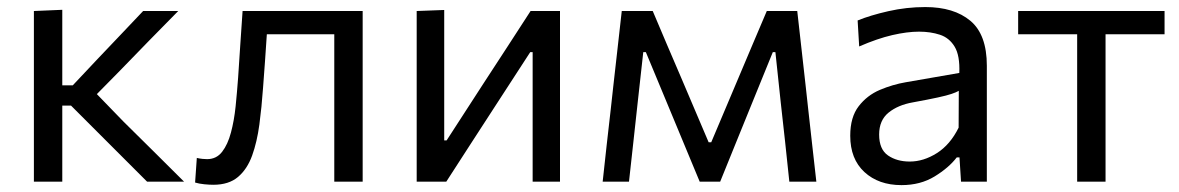

<svg xmlns="http://www.w3.org/2000/svg" viewBox="-20 -528 3427 558"><path d="M78.5 0V-496L161 -499.5V-280H191.5L263.5 -356.5Q296.5 -391 329.8 -426.2Q363 -461.5 396 -496H498Q455 -452.5 412.5 -409Q370 -365.5 328 -322L261.5 -254.5L338.5 -175Q382.5 -131.5 427 -87.5Q471.5 -43.5 515 0H407.5Q373.5 -34 339.5 -68Q305.5 -102 272 -135.5L186.5 -221H161V0Z M600 9Q588.5 9 573.5 7.5Q558.5 6 547 2.5L552 -69Q560.5 -67 568.8 -66.2Q577 -65.5 582 -65.5Q609 -65.5 625.5 -86.8Q642 -108 651.2 -142.8Q660.5 -177.5 664.8 -219.2Q669 -261 672 -302Q675 -351.5 678.5 -400.5Q682 -449.5 685 -496H1034V0H951.5V-428.5H755.5Q753 -390 750.2 -350.5Q747.5 -311 744.5 -273Q740.5 -216.5 733.8 -166Q727 -115.5 712.8 -76Q698.5 -36.5 671.8 -13.8Q645 9 600 9Z M1191 0V-496L1271 -499V-120H1278L1384.5 -284.5Q1419 -337.5 1453.8 -390.8Q1488.5 -444 1522 -496H1607.5V0H1528V-376.5H1521L1415.5 -214Q1380.5 -160 1345.8 -106.5Q1311 -53 1277 0Z M1731.5 0Q1737.5 -54.5 1743.2 -106.8Q1749 -159 1755 -210.5L1762.5 -278.5Q1768.5 -333 1774.8 -387.5Q1781 -442 1787 -496H1877Q1897.5 -447.5 1918.2 -398.8Q1939 -350 1959.5 -302.5L2039.5 -114.5H2047L2126.5 -302.5Q2147 -351 2167.5 -399.5Q2188 -448 2208.5 -496H2297Q2303 -443 2309.2 -387.5Q2315.5 -332 2321.5 -278L2329 -209.5Q2334.5 -159.5 2340.5 -106.5Q2346.5 -53.5 2352.5 0H2274Q2268 -57 2261.8 -115.2Q2255.5 -173.5 2249 -230.5L2233.5 -376.5H2226L2162.5 -220.5Q2140 -165.5 2117.8 -110.5Q2095.5 -55.5 2073 0H2013.5Q1967.5 -110.5 1922.5 -219L1857 -376.5H1849.5L1833.5 -232Q1827 -174 1820.8 -116Q1814.5 -58 1808 0Z M2600 10Q2533.5 10 2492.2 -28Q2451 -66 2451 -133.5Q2451 -187.5 2475.5 -219.2Q2500 -251 2537.2 -266.8Q2574.5 -282.5 2612.5 -289L2768 -316Q2770 -366.5 2754.5 -392.2Q2739 -418 2711.8 -427Q2684.5 -436 2651 -436Q2616.5 -436 2573.2 -426Q2530 -416 2477 -393L2472.5 -468.5Q2509 -483.5 2561.8 -495.5Q2614.5 -507.5 2669 -507.5Q2752.5 -507.5 2800.2 -467.5Q2848 -427.5 2848 -337V0H2773L2768.5 -70.5H2760.5Q2737.5 -40.5 2696.2 -15.2Q2655 10 2600 10ZM2624 -58.5Q2664 -58.5 2702.8 -83Q2741.5 -107.5 2766 -157L2766.5 -264Q2758.5 -259.5 2745.2 -255Q2732 -250.5 2705.8 -244.8Q2679.5 -239 2633 -230.5Q2590 -223 2562.5 -200.8Q2535 -178.5 2535 -137Q2535 -94 2560.8 -76.2Q2586.5 -58.5 2624 -58.5Z M3110.5 0V-428.5H2939V-496H3364.5V-428.5H3193V0Z"/></svg>

Font: Commissioner
Style: Regular
Weight: 400
Designer: Kostas Bartsokas
Foundry: Kostas Bartsokas
Version: Version 1.000; ttfautohint (v1.8.3)